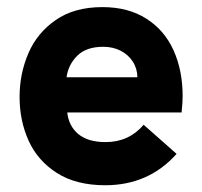

<svg xmlns="http://www.w3.org/2000/svg" viewBox="-20 -524 584 554"><path d="M36.5 -244Q36.5 -311 61.8 -370Q87 -429 140.8 -466.2Q194.5 -503.5 275.5 -503.5Q350 -503.5 402.2 -470.2Q454.5 -437 480.8 -378.8Q507 -320.5 507 -246.5Q507 -229 504 -199.5H174Q178.5 -160 206.2 -137Q234 -114 284.5 -114Q352 -114 394.5 -164L489.5 -80Q409 10.5 283.5 10.5Q199.5 10.5 144 -25Q88.5 -60.5 62.5 -118.2Q36.5 -176 36.5 -244ZM376.5 -301Q376 -326.5 363 -346.5Q350 -366.5 327.8 -377.8Q305.5 -389 278 -389Q229 -389 203 -363.2Q177 -337.5 172 -301Z"/></svg>

Font: HK Grotesk ExtraBold
Style: Regular
Weight: 800
Designer: Alfredo Marco Pradil
Foundry: Hanken Design Co.
Version: Version 3.001